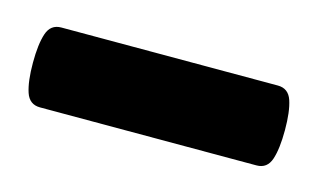

<svg xmlns="http://www.w3.org/2000/svg" viewBox="-51 -150 347 209"><g transform="rotate(15 122.0 -45.0)"><path d="M0 0V-90H244V0ZM0 0Q-12 0 -16 -12Q-20 -24 -20 -45Q-20 -66 -16 -78Q-12 -90 0 -90ZM244 0V-90Q256 -90 260 -78Q264 -66 264 -45Q264 -24 260 -12Q256 0 244 0Z"/></g></svg>

Font: Changa ExtraLight
Style: Regular
Weight: 400
Version: Version 3.002; ttfautohint (v1.8.2)